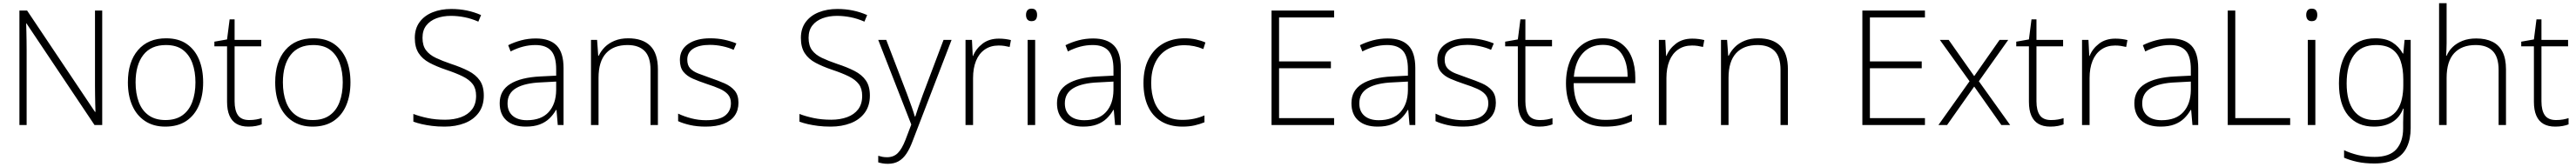

<svg xmlns="http://www.w3.org/2000/svg" viewBox="-20 -780 16053 1042"><path d="M617 0H569L145 -634H143Q144 -607 144.5 -580Q145 -553 145.5 -525.5Q146 -498 146 -468V0H101V-714H149L572 -82H575Q574 -104 573.5 -132Q573 -160 572.5 -189Q572 -218 572 -244V-714H617Z M1246 -266Q1246 -185 1219.5 -122.5Q1193 -60 1140.5 -25Q1088 10 1010 10Q936 10 883.5 -25Q831 -60 804 -122Q777 -184 777 -266Q777 -394 840 -467.5Q903 -541 1015 -541Q1093 -541 1144 -505.5Q1195 -470 1220.5 -408.5Q1246 -347 1246 -266ZM825 -266Q825 -196 845 -143Q865 -90 906.5 -60.5Q948 -31 1011 -31Q1075 -31 1116.5 -60.5Q1158 -90 1178 -143.5Q1198 -197 1198 -266Q1198 -333 1179 -385.5Q1160 -438 1120 -468.5Q1080 -499 1014 -499Q921 -499 873 -437Q825 -375 825 -266Z M1533 -31Q1557 -31 1576.5 -34.5Q1596 -38 1611 -43V-4Q1596 2 1575 6Q1554 10 1528 10Q1484 10 1454.5 -7Q1425 -24 1410 -58.5Q1395 -93 1395 -145V-491H1316V-520L1395 -534L1411 -659H1442V-531H1608V-491H1442V-148Q1442 -91 1463 -61Q1484 -31 1533 -31Z M2164 -266Q2164 -185 2137.5 -122.5Q2111 -60 2058.5 -25Q2006 10 1928 10Q1854 10 1801.5 -25Q1749 -60 1722 -122Q1695 -184 1695 -266Q1695 -394 1758 -467.5Q1821 -541 1933 -541Q2011 -541 2062 -505.5Q2113 -470 2138.5 -408.5Q2164 -347 2164 -266ZM1743 -266Q1743 -196 1763 -143Q1783 -90 1824.5 -60.5Q1866 -31 1929 -31Q1993 -31 2034.5 -60.5Q2076 -90 2096 -143.5Q2116 -197 2116 -266Q2116 -333 2097 -385.5Q2078 -438 2038 -468.5Q1998 -499 1932 -499Q1839 -499 1791 -437Q1743 -375 1743 -266Z M2995 -184Q2995 -120 2963 -76.5Q2931 -33 2875.5 -11.5Q2820 10 2751 10Q2707 10 2672 5.5Q2637 1 2608.5 -5.5Q2580 -12 2556 -21V-69Q2595 -54 2644.5 -43.5Q2694 -33 2754 -33Q2809 -33 2853 -49Q2897 -65 2922 -98Q2947 -131 2947 -182Q2947 -227 2926 -255Q2905 -283 2863.5 -303.5Q2822 -324 2759 -345Q2700 -365 2656 -388.5Q2612 -412 2588.5 -449Q2565 -486 2565 -543Q2565 -602 2595 -642.5Q2625 -683 2676.5 -703.5Q2728 -724 2792 -724Q2843 -724 2889 -714.5Q2935 -705 2978 -686L2961 -645Q2918 -664 2875 -672.5Q2832 -681 2790 -681Q2740 -681 2700 -666Q2660 -651 2636.5 -621Q2613 -591 2613 -544Q2613 -496 2634.5 -467Q2656 -438 2696 -419Q2736 -400 2789 -382Q2853 -361 2899 -337.5Q2945 -314 2970 -278Q2995 -242 2995 -184Z M3319 -540Q3406 -540 3449 -496Q3492 -452 3492 -355V0H3456L3448 -94H3445Q3428 -64 3403.5 -40.5Q3379 -17 3343.5 -3.5Q3308 10 3257 10Q3180 10 3137 -28Q3094 -66 3094 -136Q3094 -215 3159.5 -256Q3225 -297 3347 -303L3446 -308V-347Q3446 -429 3414 -464Q3382 -499 3317 -499Q3277 -499 3239 -489Q3201 -479 3162 -459L3147 -498Q3185 -517 3228.5 -528.5Q3272 -540 3319 -540ZM3352 -266Q3251 -262 3197 -230.5Q3143 -199 3143 -135Q3143 -85 3175 -57.5Q3207 -30 3264 -30Q3353 -30 3399 -80.5Q3445 -131 3446 -218V-271Z M3895 -541Q3985 -541 4032.5 -494Q4080 -447 4080 -347V0H4034V-344Q4034 -425 3997 -462Q3960 -499 3891 -499Q3804 -499 3757 -448Q3710 -397 3710 -294V0H3663V-531H3701L3708 -432H3711Q3725 -462 3749.5 -486.5Q3774 -511 3810.5 -526Q3847 -541 3895 -541Z M4582 -139Q4582 -92 4558.5 -58.5Q4535 -25 4489.5 -7.5Q4444 10 4378 10Q4323 10 4279.5 0Q4236 -10 4206 -24V-71Q4244 -53 4288.5 -41.5Q4333 -30 4379 -30Q4462 -30 4498.5 -58.5Q4535 -87 4535 -136Q4535 -169 4517 -190Q4499 -211 4465.5 -226Q4432 -241 4385 -256Q4337 -272 4299 -288.5Q4261 -305 4239 -332Q4217 -359 4217 -406Q4217 -470 4268.5 -505.5Q4320 -541 4406 -541Q4453 -541 4494.5 -532Q4536 -523 4569 -509L4552 -469Q4522 -483 4482.5 -491.5Q4443 -500 4404 -500Q4338 -500 4300.5 -476.5Q4263 -453 4263 -408Q4263 -373 4281 -353.5Q4299 -334 4332.5 -321Q4366 -308 4409 -293Q4456 -277 4495 -260Q4534 -243 4558 -215Q4582 -187 4582 -139Z M5401 -184Q5401 -120 5369 -76.5Q5337 -33 5281.5 -11.5Q5226 10 5157 10Q5113 10 5078 5.5Q5043 1 5014.5 -5.5Q4986 -12 4962 -21V-69Q5001 -54 5050.5 -43.5Q5100 -33 5160 -33Q5215 -33 5259 -49Q5303 -65 5328 -98Q5353 -131 5353 -182Q5353 -227 5332 -255Q5311 -283 5269.5 -303.5Q5228 -324 5165 -345Q5106 -365 5062 -388.5Q5018 -412 4994.5 -449Q4971 -486 4971 -543Q4971 -602 5001 -642.5Q5031 -683 5082.5 -703.5Q5134 -724 5198 -724Q5249 -724 5295 -714.5Q5341 -705 5384 -686L5367 -645Q5324 -664 5281 -672.5Q5238 -681 5196 -681Q5146 -681 5106 -666Q5066 -651 5042.5 -621Q5019 -591 5019 -544Q5019 -496 5040.5 -467Q5062 -438 5102 -419Q5142 -400 5195 -382Q5259 -361 5305 -337.5Q5351 -314 5376 -278Q5401 -242 5401 -184Z M5453 -531H5503L5633 -192Q5650 -146 5662 -112Q5674 -78 5681 -53H5684Q5691 -76 5703 -111Q5715 -146 5731 -189L5860 -531H5910L5667 101Q5650 147 5629 178.5Q5608 210 5580 226Q5552 242 5513 242Q5496 242 5481 239.5Q5466 237 5453 233V192Q5466 196 5479 198.5Q5492 201 5508 201Q5549 201 5575 175Q5601 149 5623 92L5659 -3Z M6205 -539Q6226 -539 6245 -536.5Q6264 -534 6280 -530L6272 -487Q6255 -491 6239 -493.5Q6223 -496 6203 -496Q6153 -496 6117 -471Q6081 -446 6062.5 -400.5Q6044 -355 6044 -293V0H5997V-531H6037L6042 -431H6044Q6062 -476 6103 -507.5Q6144 -539 6205 -539Z M6431 -531V0H6384V-531ZM6408 -726Q6427 -726 6435 -715.5Q6443 -705 6443 -687Q6443 -669 6435 -658.5Q6427 -648 6408 -648Q6391 -648 6382.5 -658.5Q6374 -669 6374 -687Q6374 -705 6382.5 -715.5Q6391 -726 6408 -726Z M6792 -540Q6879 -540 6922 -496Q6965 -452 6965 -355V0H6929L6921 -94H6918Q6901 -64 6876.5 -40.5Q6852 -17 6816.5 -3.5Q6781 10 6730 10Q6653 10 6610 -28Q6567 -66 6567 -136Q6567 -215 6632.5 -256Q6698 -297 6820 -303L6919 -308V-347Q6919 -429 6887 -464Q6855 -499 6790 -499Q6750 -499 6712 -489Q6674 -479 6635 -459L6620 -498Q6658 -517 6701.5 -528.5Q6745 -540 6792 -540ZM6825 -266Q6724 -262 6670 -230.5Q6616 -199 6616 -135Q6616 -85 6648 -57.5Q6680 -30 6737 -30Q6826 -30 6872 -80.5Q6918 -131 6919 -218V-271Z M7349 10Q7270 10 7215.5 -23.5Q7161 -57 7133.5 -118Q7106 -179 7106 -262Q7106 -349 7138 -411.5Q7170 -474 7227.5 -507.5Q7285 -541 7363 -541Q7400 -541 7432.5 -534Q7465 -527 7492 -515L7479 -474Q7451 -486 7421 -492Q7391 -498 7362 -498Q7296 -498 7249.5 -469Q7203 -440 7178.5 -387Q7154 -334 7154 -263Q7154 -196 7174.5 -143.5Q7195 -91 7238 -61.5Q7281 -32 7349 -32Q7388 -32 7422.5 -39.5Q7457 -47 7486 -60V-17Q7460 -6 7426 2Q7392 10 7349 10Z M8294 0H7904V-714H8294V-671H7951V-397H8274V-354H7951V-43H8294Z M8627 -540Q8714 -540 8757 -496Q8800 -452 8800 -355V0H8764L8756 -94H8753Q8736 -64 8711.5 -40.5Q8687 -17 8651.5 -3.5Q8616 10 8565 10Q8488 10 8445 -28Q8402 -66 8402 -136Q8402 -215 8467.5 -256Q8533 -297 8655 -303L8754 -308V-347Q8754 -429 8722 -464Q8690 -499 8625 -499Q8585 -499 8547 -489Q8509 -479 8470 -459L8455 -498Q8493 -517 8536.5 -528.5Q8580 -540 8627 -540ZM8660 -266Q8559 -262 8505 -230.5Q8451 -199 8451 -135Q8451 -85 8483 -57.5Q8515 -30 8572 -30Q8661 -30 8707 -80.5Q8753 -131 8754 -218V-271Z M9302 -139Q9302 -92 9278.5 -58.5Q9255 -25 9209.5 -7.5Q9164 10 9098 10Q9043 10 8999.5 0Q8956 -10 8926 -24V-71Q8964 -53 9008.5 -41.5Q9053 -30 9099 -30Q9182 -30 9218.5 -58.5Q9255 -87 9255 -136Q9255 -169 9237 -190Q9219 -211 9185.5 -226Q9152 -241 9105 -256Q9057 -272 9019 -288.5Q8981 -305 8959 -332Q8937 -359 8937 -406Q8937 -470 8988.5 -505.5Q9040 -541 9126 -541Q9173 -541 9214.5 -532Q9256 -523 9289 -509L9272 -469Q9242 -483 9202.5 -491.5Q9163 -500 9124 -500Q9058 -500 9020.5 -476.5Q8983 -453 8983 -408Q8983 -373 9001 -353.5Q9019 -334 9052.5 -321Q9086 -308 9129 -293Q9176 -277 9215 -260Q9254 -243 9278 -215Q9302 -187 9302 -139Z M9577 -31Q9601 -31 9620.5 -34.5Q9640 -38 9655 -43V-4Q9640 2 9619 6Q9598 10 9572 10Q9528 10 9498.5 -7Q9469 -24 9454 -58.5Q9439 -93 9439 -145V-491H9360V-520L9439 -534L9455 -659H9486V-531H9652V-491H9486V-148Q9486 -91 9507 -61Q9528 -31 9577 -31Z M9970 -541Q10038 -541 10082.5 -509Q10127 -477 10149 -421.5Q10171 -366 10171 -295V-261H9787Q9787 -150 9838 -91Q9889 -32 9984 -32Q10033 -32 10069 -39.5Q10105 -47 10150 -67V-24Q10111 -6 10072 2Q10033 10 9983 10Q9902 10 9847.5 -23.5Q9793 -57 9766 -118.5Q9739 -180 9739 -261Q9739 -340 9765.5 -403.5Q9792 -467 9843.5 -504Q9895 -541 9970 -541ZM9969 -500Q9892 -500 9844.5 -449Q9797 -398 9788 -301H10123Q10123 -390 10085.5 -445Q10048 -500 9969 -500Z M10526 -539Q10547 -539 10566 -536.5Q10585 -534 10601 -530L10593 -487Q10576 -491 10560 -493.5Q10544 -496 10524 -496Q10474 -496 10438 -471Q10402 -446 10383.5 -400.5Q10365 -355 10365 -293V0H10318V-531H10358L10363 -431H10365Q10383 -476 10424 -507.5Q10465 -539 10526 -539Z M10937 -541Q11027 -541 11074.5 -494Q11122 -447 11122 -347V0H11076V-344Q11076 -425 11039 -462Q11002 -499 10933 -499Q10846 -499 10799 -448Q10752 -397 10752 -294V0H10705V-531H10743L10750 -432H10753Q10767 -462 10791.5 -486.5Q10816 -511 10852.5 -526Q10889 -541 10937 -541Z M11976 0H11586V-714H11976V-671H11633V-397H11956V-354H11633V-43H11976Z M12254 -273 12069 -531H12124L12283 -305L12441 -531H12495L12312 -273L12507 0H12452L12283 -240L12114 0H12060Z M12762 -31Q12786 -31 12805.5 -34.5Q12825 -38 12840 -43V-4Q12825 2 12804 6Q12783 10 12757 10Q12713 10 12683.5 -7Q12654 -24 12639 -58.5Q12624 -93 12624 -145V-491H12545V-520L12624 -534L12640 -659H12671V-531H12837V-491H12671V-148Q12671 -91 12692 -61Q12713 -31 12762 -31Z M13163 -539Q13184 -539 13203 -536.5Q13222 -534 13238 -530L13230 -487Q13213 -491 13197 -493.5Q13181 -496 13161 -496Q13111 -496 13075 -471Q13039 -446 13020.5 -400.5Q13002 -355 13002 -293V0H12955V-531H12995L13000 -431H13002Q13020 -476 13061 -507.5Q13102 -539 13163 -539Z M13506 -540Q13593 -540 13636 -496Q13679 -452 13679 -355V0H13643L13635 -94H13632Q13615 -64 13590.5 -40.5Q13566 -17 13530.5 -3.5Q13495 10 13444 10Q13367 10 13324 -28Q13281 -66 13281 -136Q13281 -215 13346.5 -256Q13412 -297 13534 -303L13633 -308V-347Q13633 -429 13601 -464Q13569 -499 13504 -499Q13464 -499 13426 -489Q13388 -479 13349 -459L13334 -498Q13372 -517 13415.5 -528.5Q13459 -540 13506 -540ZM13539 -266Q13438 -262 13384 -230.5Q13330 -199 13330 -135Q13330 -85 13362 -57.5Q13394 -30 13451 -30Q13540 -30 13586 -80.5Q13632 -131 13633 -218V-271Z M13863 0V-714H13910V-43H14252V0Z M14409 -531V0H14362V-531ZM14386 -726Q14405 -726 14413 -715.5Q14421 -705 14421 -687Q14421 -669 14413 -658.5Q14405 -648 14386 -648Q14369 -648 14360.5 -658.5Q14352 -669 14352 -687Q14352 -705 14360.5 -715.5Q14369 -726 14386 -726Z M14783 -541Q14849 -541 14889.5 -515Q14930 -489 14954 -446H14957L14965 -531H15003V20Q15003 87 14980 136.5Q14957 186 14907 213Q14857 240 14777 240Q14717 240 14671 230Q14625 220 14588 204V157Q14625 175 14673.5 187Q14722 199 14778 199Q14872 199 14914 151Q14956 103 14956 22V-13Q14956 -36 14957 -57.5Q14958 -79 14959 -102H14956Q14935 -47 14888.5 -18.5Q14842 10 14774 10Q14671 10 14613.5 -59.5Q14556 -129 14556 -260Q14556 -390 14614 -465.5Q14672 -541 14783 -541ZM14787 -499Q14695 -499 14649.5 -436Q14604 -373 14604 -259Q14604 -148 14649 -89.5Q14694 -31 14778 -31Q14831 -31 14865.5 -48Q14900 -65 14920 -95Q14940 -125 14948.5 -164Q14957 -203 14957 -246V-285Q14957 -351 14940.5 -399Q14924 -447 14887 -473Q14850 -499 14787 -499Z M15227 -510Q15227 -489 15226 -470.5Q15225 -452 15224 -432H15227Q15240 -463 15265 -487Q15290 -511 15326.5 -525.5Q15363 -540 15412 -540Q15471 -540 15512.5 -519.5Q15554 -499 15575.5 -456.5Q15597 -414 15597 -347V0H15551V-344Q15551 -425 15514 -462Q15477 -499 15408 -499Q15321 -499 15274 -448Q15227 -397 15227 -294V0H15180V-760H15227Z M15909 -31Q15933 -31 15952.5 -34.5Q15972 -38 15987 -43V-4Q15972 2 15951 6Q15930 10 15904 10Q15860 10 15830.5 -7Q15801 -24 15786 -58.5Q15771 -93 15771 -145V-491H15692V-520L15771 -534L15787 -659H15818V-531H15984V-491H15818V-148Q15818 -91 15839 -61Q15860 -31 15909 -31Z"/></svg>

Font: Noto Sans Syriac Eastern ExtraLight
Style: Regular
Weight: 250
Designer: Patrick Giasson and the Monotype Design Team
Foundry: Monotype Imaging Inc.
Version: Version 3.001